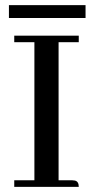

<svg xmlns="http://www.w3.org/2000/svg" viewBox="-20 -724 360 744"><path d="M285.2 0Q285.2 -21.5 269.5 -24.4Q264.6 -25.4 259.8 -25.4H207V-560.5H285.2V-585.9H35.2V-560.5H113.3V-25.4H35.2V0ZM14.6 -654.3H311.5V-704.1H14.6Z"/></svg>

Font: Abhaya Libre Medium
Style: Regular
Weight: 500
Designer: Pushpananda Ekanayake, Sol Matas, Pathum Egodawatta
Foundry: Mooniak
Version: Version 1.050 ; ttfautohint (v1.6)